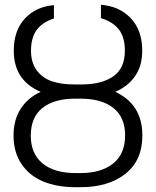

<svg xmlns="http://www.w3.org/2000/svg" viewBox="-20 -780 657 810"><path d="M325.2 -423.8Q409.2 -423.8 458 -458Q506.8 -492.2 506.8 -565.9Q506.8 -622.6 481.7 -655.3Q456.5 -688 405.8 -703.6V-759.8Q483.9 -753.9 532 -702.9Q580.1 -651.9 580.1 -565.9Q580.1 -502.4 550 -459Q520 -415.5 466.3 -392.6Q580.6 -339.4 580.6 -209Q580.6 -103 509 -46.6Q437.5 9.8 318.4 9.8H299.8Q221.2 9.8 162.8 -14.2Q104.5 -38.1 70.8 -87.9Q37.1 -137.7 37.1 -208Q37.1 -273.9 66.9 -320.6Q96.7 -367.2 151.4 -392.6Q38.1 -440.9 38.1 -565.9Q38.1 -650.9 84.7 -701.4Q131.3 -752 207.5 -758.3V-702.1Q158.7 -686 134.8 -653.6Q110.8 -621.1 110.8 -565.9Q110.8 -515.6 135 -483.2Q159.2 -450.7 198.5 -437.3Q237.8 -423.8 292.5 -423.8ZM319.8 -363.8H297.9Q208 -363.8 158.9 -324.5Q109.9 -285.2 109.9 -208Q109.9 -130.9 159.9 -90.3Q210 -49.8 299.3 -49.8H318.4Q407.2 -49.8 457.5 -90.3Q507.8 -130.9 507.8 -209Q507.8 -285.2 458.3 -324.5Q408.7 -363.8 319.8 -363.8Z"/></svg>

Font: Interop Light
Style: Regular
Weight: 300
Designer: Rasmus Andersson, Google, Jang Haemin
Foundry: jhaemin
Version: Version 1.007